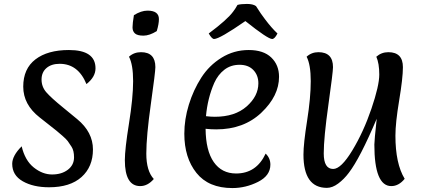

<svg xmlns="http://www.w3.org/2000/svg" viewBox="-20 -938 2148 975"><path d="M283 -614Q241 -614 216 -592.5Q191 -571 191 -534Q191 -497 215.5 -469Q240 -441 299 -393Q358 -345 372 -333Q452 -267 452 -179Q452 -91 394 -39Q336 13 229 13Q149 13 95.5 -17.5Q42 -48 42 -106Q42 -147 90 -195Q107 -123 151.5 -87.5Q196 -52 244.5 -52Q293 -52 324.5 -76Q356 -100 356 -139Q356 -173 343.5 -192.5Q331 -212 324 -221.5Q317 -231 297 -248.5Q277 -266 266.5 -274.5Q256 -283 226 -306.5Q196 -330 181 -342Q98 -407 98 -498Q98 -589 160 -636.5Q222 -684 330 -684Q465 -684 465 -591Q465 -547 419 -511Q377 -614 283 -614Z M787 -841Q787 -816 776 -780Q739 -757 708.5 -757Q678 -757 665.5 -768Q653 -779 653 -799Q653 -819 660 -861Q697 -884 729 -884Q787 -884 787 -841ZM692 7Q614 7 614 -125Q614 -180 635 -311Q656 -442 656 -526Q656 -610 635 -650Q660 -673 696 -673Q769 -673 769 -597Q769 -573 746 -409.5Q723 -246 723 -158Q723 -70 761 -29Q730 7 692 7Z M1078 -281Q1051 -281 1024 -284Q1025 -173 1065.5 -115Q1106 -57 1179 -57Q1282 -57 1329 -158Q1353 -135 1353 -102Q1353 -46 1290.5 -14.5Q1228 17 1160 17Q1039 17 977.5 -60Q916 -137 916 -259Q916 -332 939 -406.5Q962 -481 1002 -543.5Q1042 -606 1105 -645Q1168 -684 1243 -684Q1318 -684 1357.5 -646Q1397 -608 1397 -548Q1397 -451 1307.5 -366Q1218 -281 1078 -281ZM1068 -517Q1034 -439 1026 -348Q1050 -345 1071 -345Q1173 -345 1232.5 -397.5Q1292 -450 1292 -515Q1292 -556 1266.5 -582.5Q1241 -609 1196.5 -609Q1152 -609 1119.5 -584Q1087 -559 1068 -517ZM1362 -740Q1340 -740 1226 -831Q1095 -740 1067 -740Q1056 -740 1040 -768Q1134 -838 1164 -879Q1175 -893 1186 -913Q1203 -918 1234 -918Q1265 -918 1280 -907Q1281 -906 1288.5 -894Q1296 -882 1304.5 -869.5Q1313 -857 1326 -840Q1359 -796 1389 -768Q1375 -740 1362 -740Z M1521 -153Q1521 -208 1539.5 -325Q1558 -442 1558 -526Q1558 -610 1537 -650Q1562 -673 1597 -673Q1671 -673 1671 -597Q1671 -572 1647.5 -405Q1624 -238 1624 -159Q1624 -80 1672 -80Q1712 -80 1769 -174Q1826 -268 1866 -385.5Q1906 -503 1906 -559.5Q1906 -616 1891 -650Q1917 -673 1952 -673Q2026 -673 2026 -597Q2026 -542 2007 -428Q1988 -314 1988 -249Q1988 -107 2035 -30Q2005 7 1967 7Q1881 7 1881 -204Q1881 -224 1893 -335Q1808 -134 1751 -60Q1727 -28 1697.5 -6Q1668 16 1640 16Q1521 16 1521 -153Z"/></svg>

Font: Paprika
Style: Regular
Weight: 400
Designer: Eduardo Rodriguez Tunni
Foundry: Eduardo Rodriguez Tunni
Version: Version 1.001